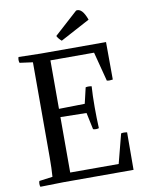

<svg xmlns="http://www.w3.org/2000/svg" viewBox="-107 -1092 892 1170"><g transform="rotate(-10 339.5 -507.5)"><path d="M133 -162V-752L52 -763Q46 -781 52 -799L189 -796H593L594 -564Q572 -560 557 -564L510 -745H240V-445L400 -448L423 -546Q438 -550 460 -546Q456 -490 456 -417Q456 -350 459 -287Q441 -281 423 -287L401 -391L240 -394V-51H540L587 -232Q602 -236 624 -232L623 0H189L46 3Q40 -15 46 -33L129 -44Q133 -95 133 -162ZM512 -949 329 -851Q310 -867 301 -885L447 -1017Q466 -1021 482 -1004.5Q498 -988 512 -949Z"/></g></svg>

Font: Adamina
Style: Regular
Weight: 400
Designer: Cyreal (www.cyreal.org)
Foundry: Cyreal
Version: Version 1.011